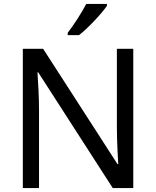

<svg xmlns="http://www.w3.org/2000/svg" viewBox="-20 -964 800 984"><path d="M528 -934V-944H422C399 -899 356 -833 327 -796V-784H385C432 -820 503 -897 528 -934ZM663 0V-714H579V-311C579 -246 584 -155 586 -123H582L201 -714H97V0H180V-399C180 -472 175 -546 172 -593H176L558 0Z"/></svg>

Font: Noto Sans Cuneiform
Style: Regular
Weight: 400
Designer: Monotype Design Team
Foundry: Monotype Imaging Inc.
Version: Version 2.001